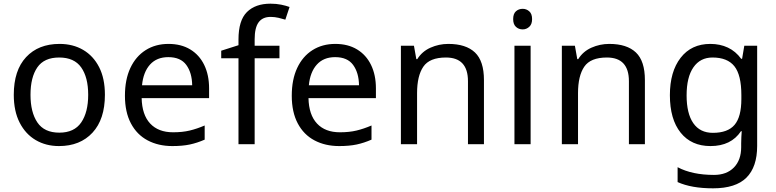

<svg xmlns="http://www.w3.org/2000/svg" viewBox="-20 -785 4226 1045"><path d="M551 -269Q551 -136 483.5 -63Q416 10 301 10Q230 10 174.5 -22.5Q119 -55 87 -117.5Q55 -180 55 -269Q55 -402 122 -474Q189 -546 304 -546Q377 -546 432.5 -513.5Q488 -481 519.5 -419.5Q551 -358 551 -269ZM146 -269Q146 -174 183.5 -118.5Q221 -63 303 -63Q384 -63 422 -118.5Q460 -174 460 -269Q460 -364 422 -418Q384 -472 302 -472Q220 -472 183 -418Q146 -364 146 -269Z M897 -546Q966 -546 1015.5 -516Q1065 -486 1091.5 -431.5Q1118 -377 1118 -304V-251H751Q753 -160 797.5 -112.5Q842 -65 922 -65Q973 -65 1012.5 -74.5Q1052 -84 1094 -102V-25Q1053 -7 1013 1.5Q973 10 918 10Q842 10 783.5 -21Q725 -52 692.5 -113.5Q660 -175 660 -264Q660 -352 689.5 -415Q719 -478 772.5 -512Q826 -546 897 -546ZM896 -474Q833 -474 796.5 -433.5Q760 -393 753 -321H1026Q1025 -389 994 -431.5Q963 -474 896 -474Z M1501 -468H1366V0H1278V-468H1184V-509L1278 -539V-570Q1278 -674 1324 -719.5Q1370 -765 1452 -765Q1484 -765 1510.5 -759.5Q1537 -754 1556 -747L1533 -678Q1517 -683 1496 -688Q1475 -693 1453 -693Q1409 -693 1387.5 -663.5Q1366 -634 1366 -571V-536H1501Z M1805 -546Q1874 -546 1923.5 -516Q1973 -486 1999.5 -431.5Q2026 -377 2026 -304V-251H1659Q1661 -160 1705.5 -112.5Q1750 -65 1830 -65Q1881 -65 1920.5 -74.5Q1960 -84 2002 -102V-25Q1961 -7 1921 1.5Q1881 10 1826 10Q1750 10 1691.5 -21Q1633 -52 1600.5 -113.5Q1568 -175 1568 -264Q1568 -352 1597.5 -415Q1627 -478 1680.5 -512Q1734 -546 1805 -546ZM1804 -474Q1741 -474 1704.5 -433.5Q1668 -393 1661 -321H1934Q1933 -389 1902 -431.5Q1871 -474 1804 -474Z M2420 -546Q2516 -546 2565 -499.5Q2614 -453 2614 -349V0H2527V-343Q2527 -472 2407 -472Q2318 -472 2284 -422Q2250 -372 2250 -278V0H2162V-536H2233L2246 -463H2251Q2277 -505 2323 -525.5Q2369 -546 2420 -546Z M2825 -737Q2845 -737 2860.5 -723.5Q2876 -710 2876 -681Q2876 -653 2860.5 -639Q2845 -625 2825 -625Q2803 -625 2788 -639Q2773 -653 2773 -681Q2773 -710 2788 -723.5Q2803 -737 2825 -737ZM2868 -536V0H2780V-536Z M3296 -546Q3392 -546 3441 -499.5Q3490 -453 3490 -349V0H3403V-343Q3403 -472 3283 -472Q3194 -472 3160 -422Q3126 -372 3126 -278V0H3038V-536H3109L3122 -463H3127Q3153 -505 3199 -525.5Q3245 -546 3296 -546Z M3846 -546Q3899 -546 3941.5 -526Q3984 -506 4014 -465H4019L4031 -536H4101V9Q4101 124 4042.5 182Q3984 240 3861 240Q3743 240 3668 206V125Q3747 167 3866 167Q3935 167 3974.5 126.5Q4014 86 4014 16V-5Q4014 -17 4015 -39.5Q4016 -62 4017 -71H4013Q3959 10 3847 10Q3743 10 3684.5 -63Q3626 -136 3626 -267Q3626 -395 3684.5 -470.5Q3743 -546 3846 -546ZM3858 -472Q3791 -472 3754 -418.5Q3717 -365 3717 -266Q3717 -167 3753.5 -114.5Q3790 -62 3860 -62Q3941 -62 3978 -105.5Q4015 -149 4015 -246V-267Q4015 -377 3977 -424.5Q3939 -472 3858 -472Z"/></svg>

Font: Noto Sans Hanunoo
Style: Regular
Weight: 400
Designer: Monotype Design Team
Foundry: Monotype Imaging Inc.
Version: Version 2.003; ttfautohint (v1.8.4.7-5d5b)